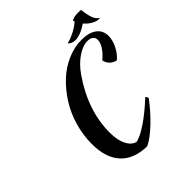

<svg xmlns="http://www.w3.org/2000/svg" viewBox="-254 -1046 1286 1286"><g transform="rotate(-45 389.0 -402.5)"><path d="M142.1 -195.8Q142.1 -278.3 165.5 -359.6Q189 -440.9 231.4 -508.3Q273.9 -575.7 329.1 -627.7Q384.3 -679.7 451.7 -708.7Q519 -737.8 587.9 -737.8Q656.2 -737.8 695.1 -708.7Q733.9 -679.7 733.9 -627.9Q733.9 -588.9 712.4 -545.2Q690.9 -501.5 657.2 -473.1Q631.3 -477.1 611.8 -496.3Q592.3 -515.6 587.9 -542Q623 -570.8 643.6 -602.3Q664.1 -633.8 664.1 -660.2Q664.1 -681.2 649.7 -692.6Q635.3 -704.1 608.9 -704.1Q564 -704.1 512.2 -668.5Q460.4 -632.8 419.9 -574.2Q280.8 -373.5 280.8 -165Q280.8 -92.3 303.7 -47.1Q326.7 -2 365.2 6.8Q408.2 -2.9 474.9 -48.1Q541.5 -93.3 618.2 -165Q627.9 -155.3 629.9 -144Q572.8 -67.4 508.3 -6.6Q443.8 54.2 394 78.1Q271 75.7 206.5 6.1Q142.1 -63.5 142.1 -195.8ZM726.1 -881.8Q732.9 -825.2 744.1 -796.6Q755.4 -768.1 777.8 -753.9Q775.9 -752.9 769 -752.9Q744.6 -752.9 718 -768.3Q691.4 -783.7 669.9 -809.1Q642.6 -789.1 611.8 -776.6Q581.1 -764.2 558.1 -764.2Q524.4 -764.2 503.9 -786.1Q581.5 -806.2 641.1 -856.9Q639.6 -860.4 637.2 -869.1Q657.7 -882.8 698.2 -882.8Q719.2 -882.8 726.1 -881.8Z"/></g></svg>

Font: Kaushan Script
Style: Regular
Weight: 400
Designer: Pablo Impallari
Foundry: Pablo Impallari
Version: Version 1.002